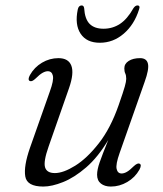

<svg xmlns="http://www.w3.org/2000/svg" viewBox="-20 -676 600 705"><path d="M492.5 -75Q501.5 -71 492 -53Q476 -24.5 447.5 -7.8Q419 9 387 9Q364.5 9 350.5 -2Q336.5 -13 336.5 -34.5Q336.5 -53 346 -80.2Q355.5 -107.5 377.5 -162Q339.5 -98.5 296.2 -61.2Q253 -24 211.8 -7.5Q170.5 9 139 9Q79 9 72.8 -28.2Q66.5 -65.5 90 -133L163 -340Q178 -381 174.2 -397.8Q170.5 -414.5 155.5 -414.5Q147 -414.5 136.2 -408.5Q125.5 -402.5 110.5 -387.5Q97.5 -375 89.5 -378.5Q80.5 -383 90 -400.5Q106 -429 134.2 -445.8Q162.5 -462.5 194.5 -462.5Q231.5 -462.5 242 -434.8Q252.5 -407 233.5 -352.5L158.5 -138Q139 -82.5 145.5 -61.5Q152 -40.5 181.5 -40.5Q212.5 -40.5 256 -67.5Q299.5 -94.5 342.8 -149.8Q386 -205 415.5 -289.5Q433 -339.5 438.2 -358.2Q443.5 -377 443.5 -386.5Q443.5 -399 440 -406.2Q436.5 -413.5 436.5 -425Q436.5 -442 452.5 -452.2Q468.5 -462.5 494.5 -462.5Q518.5 -462.5 523.2 -442.2Q528 -422 511 -375L419 -113.5Q404.5 -72.5 408.2 -55.8Q412 -39 426.5 -39Q435.5 -39 446 -45Q456.5 -51 471.5 -66Q485 -78.5 492.5 -75ZM360 -570.5Q393.5 -570.5 420.5 -588.2Q447.5 -606 470 -646Q477 -656 484.5 -656Q496 -656 490.5 -641Q473 -585.5 434.2 -552.2Q395.5 -519 346.5 -519Q298 -519 276 -552.2Q254 -585.5 265.5 -641Q268.5 -656 280 -656Q287.5 -656 289 -646Q291.5 -606 309.2 -588.2Q327 -570.5 360 -570.5Z"/></svg>

Font: Fraunces 9pt S000 Light
Style: Italic
Weight: 300
Italic angle: -16°
Version: Version 1.000; ttfautohint (v1.8.3)